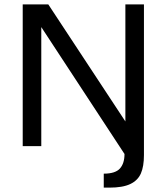

<svg xmlns="http://www.w3.org/2000/svg" viewBox="-20 -669 763 879"><path d="M455 126Q508 126 529 102.5Q550 79 550 36L169 -545V0H84V-649H201L554 -113V-649H639V41Q639 93 625 125Q611 157 576.5 173.5Q542 190 481 190H455Z"/></svg>

Font: Play
Style: Regular
Weight: 400
Designer: Jonas Hecksher (Cyrillic expansion: Cyreal)
Foundry: Jonas Hecksher, Playtype, e-types AS
Version: Version 2.101; ttfautohint (v1.5.65-e2d9)